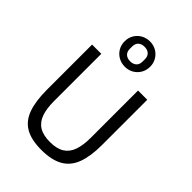

<svg xmlns="http://www.w3.org/2000/svg" viewBox="-278 -1099 1235 1235"><g transform="rotate(45 339.0 -482.0)"><path d="M88 -698H172V-266Q172 -200 188 -154.5Q204 -109 240.5 -86Q277 -63 339 -63Q401 -63 437.5 -86Q474 -109 490 -154.5Q506 -200 506 -266V-698H590V-286Q590 -185 565.5 -118.5Q541 -52 485 -20Q429 12 336 12Q243 12 189 -20Q135 -52 111.5 -118.5Q88 -185 88 -286ZM337 -746Q305 -746 278.5 -761Q252 -776 236.5 -802Q221 -828 221 -861Q221 -894 236.5 -920Q252 -946 278.5 -961Q305 -976 337 -976Q370 -976 396 -961Q422 -946 437.5 -920Q453 -894 453 -861Q453 -828 437.5 -802Q422 -776 396 -761Q370 -746 337 -746ZM337 -795Q364 -795 379.5 -809.5Q395 -824 395 -850V-872Q395 -898 379.5 -912.5Q364 -927 337 -927Q310 -927 294.5 -912.5Q279 -898 279 -872V-850Q279 -824 294.5 -809.5Q310 -795 337 -795Z"/></g></svg>

Font: IBM Plex Sans
Style: Regular
Weight: 400
Designer: Mike Abbink, Paul van der Laan, Pieter van Rosmalen
Foundry: Bold Monday
Version: Version 3.201